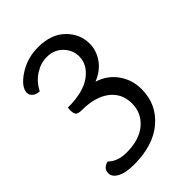

<svg xmlns="http://www.w3.org/2000/svg" viewBox="-190 -561 806 806"><g transform="rotate(-45 213.0 -158.0)"><path d="M95 -207Q188 -207 234.5 -242Q281 -277 281 -325Q281 -363 253.5 -391.5Q226 -420 182 -420Q147 -420 113.5 -399Q80 -378 60 -339Q41 -339 29 -349Q17 -359 17 -372Q17 -406 68.5 -440.5Q120 -475 186 -475Q263 -475 306.5 -432.5Q350 -390 350 -332Q350 -292 325.5 -256.5Q301 -221 254 -202Q308 -185 338.5 -141.5Q369 -98 369 -43Q369 46 303 102.5Q237 159 123 159Q73 159 46.5 144.5Q20 130 20 108Q20 79 53 71Q83 101 136 101Q212 101 255 64.5Q298 28 298 -29Q298 -89 253 -123.5Q208 -158 130 -158Q111 -158 102.5 -164Q94 -170 94 -193Z"/></g></svg>

Font: Overlock SC
Style: Regular
Weight: 400
Designer: Dario Muhafara
Foundry: Dario Manuel Muhafara
Version: Version 1.001